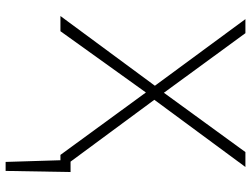

<svg xmlns="http://www.w3.org/2000/svg" viewBox="-125 -573 893 683"><g transform="rotate(90 321.5 -231.5)"><path d="M555 -36H592L588 195H556L550 0H531L309 -304L91 0H37L285 -336L48 -658H98L310 -368L521 -658H574L335 -334Z"/></g></svg>

Font: EauTestText Light
Style: Regular
Weight: 300
Designer: Christian Thalmann (Catharsis Fonts)
Version: Version 0.001;PS 000.001;hotconv 1.0.88;makeotf.lib2.5.64775